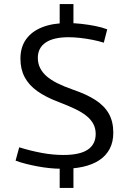

<svg xmlns="http://www.w3.org/2000/svg" viewBox="-20 -824 637 949"><path d="M282 10Q255 10 225.5 7Q196 4 166.5 -1.5Q137 -7 109 -14Q81 -21 57 -30L75 -96Q100 -88 128 -81Q156 -74 185 -68.5Q214 -63 241.5 -60.5Q269 -58 293 -58Q375 -58 414 -84.5Q453 -111 453 -162Q453 -189 441.5 -211Q430 -233 407 -251.5Q384 -270 349 -286.5Q314 -303 267 -321Q206 -344 164.5 -373.5Q123 -403 102 -442.5Q81 -482 81 -534Q81 -591 109 -630Q137 -669 189 -689.5Q241 -710 314 -710Q348 -710 383 -706Q418 -702 451 -695.5Q484 -689 510 -679L493 -613Q468 -621 438 -627Q408 -633 377 -636.5Q346 -640 319 -640Q244 -640 205.5 -613.5Q167 -587 167 -538Q167 -511 178 -488.5Q189 -466 210 -447.5Q231 -429 264 -412.5Q297 -396 343 -380Q408 -358 452 -329.5Q496 -301 518 -262Q540 -223 540 -168Q540 -122 522 -88Q504 -54 470.5 -32Q437 -10 389.5 0.5Q342 11 282 10ZM275 105V0L343 -5V105ZM275 -697V-804H343V-701Z"/></svg>

Font: Georama ExtraCondensed Thin
Style: Regular
Weight: 400
Version: Version 1.001